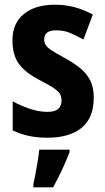

<svg xmlns="http://www.w3.org/2000/svg" viewBox="-20 -576 447 817"><path d="M379 -161Q379 -74 327 -32Q275 10 183 10Q139 10 103.5 2.5Q68 -5 34 -21V-145Q66 -127 105.5 -113.5Q145 -100 182 -100Q213 -100 227.5 -112.5Q242 -125 242 -148Q242 -160 237.5 -171.5Q233 -183 214.5 -197Q196 -211 153 -233Q91 -264 62 -302Q33 -340 33 -405Q33 -477 81.5 -516.5Q130 -556 214 -556Q256 -556 295 -546Q334 -536 375 -514L335 -408Q305 -424 279 -435.5Q253 -447 218 -447Q168 -447 168 -408Q168 -396 173.5 -386Q179 -376 197 -363.5Q215 -351 254 -330Q289 -311 317.5 -289Q346 -267 362.5 -236.5Q379 -206 379 -161ZM276 71Q248 145 206 221H122V208Q126 190 131 163.5Q136 137 140.5 110Q145 83 147 61H276Z"/></svg>

Font: Noto Sans Kannada Condensed
Style: Bold
Weight: 700
Width: 3
Designer: Jelle Bosma - Monotype Design Team
Foundry: Monotype Imaging Inc.
Version: Version 2.005; ttfautohint (v1.8.4.7-5d5b)